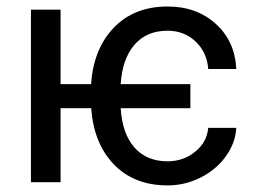

<svg xmlns="http://www.w3.org/2000/svg" viewBox="-20 -558 786 588"><path d="M165.5 -300.3H258.8Q266.6 -409.2 328.9 -473.6Q391.1 -538.1 493.2 -538.1Q582 -538.1 640.9 -484.9Q699.7 -431.6 703.6 -346.7H617.7Q613.8 -397.9 578.9 -430.9Q543.9 -463.9 493.2 -463.9Q428.7 -463.9 391.6 -420.7Q354.5 -377.4 349.6 -300.3H563V-226.6H349.6Q354.5 -148.4 391.8 -106.2Q429.2 -64 493.2 -64Q541.5 -64 577.6 -93.3Q613.8 -122.6 617.7 -166.5H703.6Q701.2 -120.6 671.9 -79.6Q642.6 -38.6 594.7 -14.4Q546.9 9.8 493.2 9.8Q391.1 9.8 329.1 -54.2Q267.1 -118.2 259.3 -226.6H165.5V0H74.7V-528.3H165.5Z"/></svg>

Font: Roboto
Style: Regular
Weight: 400
Designer: Google
Version: Version 2.001047; 2015